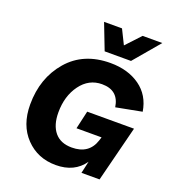

<svg xmlns="http://www.w3.org/2000/svg" viewBox="-157 -1007 1029 1137"><g transform="rotate(20 357.5 -438.5)"><path d="M532 -723H366L303 -886H416L461 -795L546 -886H670ZM365 -238 391 -352H686L597 0H483L500 -76Q441 9 323 9Q209 9 134 -69Q59 -147 59 -277Q59 -444 156.5 -557Q254 -670 423 -670Q534 -670 609 -616.5Q684 -563 700 -464L538 -433Q523 -535 419 -535Q336 -535 284 -464Q232 -393 232 -290Q232 -210 269 -165.5Q306 -121 377 -121Q485 -121 516 -216L523 -238Z"/></g></svg>

Font: Elaine Sans
Style: Bold Italic
Weight: 700
Italic angle: -13°
Designer: Wei Huang
Foundry: Wei Huang
Version: Version 2.001;December 24, 2019;FontCreator 12.0.0.2547 64-b